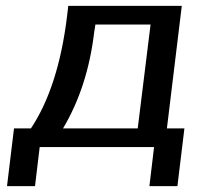

<svg xmlns="http://www.w3.org/2000/svg" viewBox="-20 -504 706 658"><path d="M452 -64H196C252 -158 288 -268 303 -395L307 -420H496ZM210 -450C190 -285 148 -157 86 -64H28L4 134H100L116 0H508L492 134H588L612 -64H552L603 -484H214Z"/></svg>

Font: Gamestation Extended
Style: Italic
Weight: 400
Width: 7
Designer: Jonas Hecksher
Foundry: Jonas Hecksher, Playtypeª, e-types AS
Version: Version 1.003